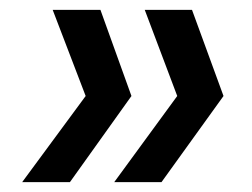

<svg xmlns="http://www.w3.org/2000/svg" viewBox="-20 -490 511 390"><path d="M184 -470 247 -295 122 -120H25L154 -295L87 -470ZM370 -470 434 -295 308 -120H212L340 -295L274 -470Z"/></svg>

Font: DM Sans 9pt Medium
Style: Italic
Weight: 500
Italic angle: -10°
Version: Version 4.004;gftools[0.9.30]